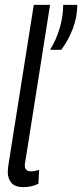

<svg xmlns="http://www.w3.org/2000/svg" viewBox="-20 -760 338 790"><path d="M119 -740H186L88 -120Q86 -106 84 -96Q82 -86 82 -78Q82 -68 88 -61.5Q94 -55 109 -55Q122 -55 141 -61L138 -4Q110 10 76 10Q43 10 27.5 -7Q12 -24 12 -53Q12 -60 13 -68.5Q14 -77 15 -84ZM186 -555Q212 -597 226 -645.5Q240 -694 240 -740H298Q298 -691 280 -643Q262 -595 232 -555Z"/></svg>

Font: Georama Condensed
Style: Italic
Weight: 400
Width: 3
Italic angle: -9°
Designer: Jean-Baptiste Levee
Foundry: Production Type
Version: Version 1.000